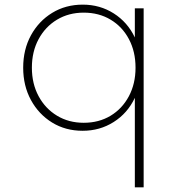

<svg xmlns="http://www.w3.org/2000/svg" viewBox="-20 -548 755 828"><path d="M561.5 260V-126Q530 -59.5 470.2 -21.8Q410.5 16 336.5 16Q262.5 16 204.8 -19.5Q147 -55 113.5 -116.5Q80 -178 80 -256Q80 -334.5 113.5 -395.8Q147 -457 205 -492.5Q263 -528 337 -528Q411 -528 470.5 -490.2Q530 -452.5 561.5 -386.5V-512H599.5V260ZM341 -18.5Q406.5 -18.5 456.8 -48.8Q507 -79 535.8 -133Q564.5 -187 564.5 -256Q564.5 -325.5 536 -379.2Q507.5 -433 457 -463.2Q406.5 -493.5 341 -493.5Q276.5 -493.5 226 -463.2Q175.5 -433 146.5 -379.2Q117.5 -325.5 117.5 -256Q117.5 -187 146.5 -133.2Q175.5 -79.5 226 -49Q276.5 -18.5 341 -18.5Z"/></svg>

Font: Spartan Thin ExtraLight
Style: Regular
Weight: 250
Version: Version 1.004